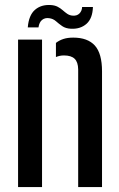

<svg xmlns="http://www.w3.org/2000/svg" viewBox="-20 -761 486 781"><path d="M53.5 0V-600H151V0ZM298 0V-479Q297.5 -508.5 283.5 -522Q269.5 -535.5 240 -535.5Q231 -535.5 223 -533.8Q215 -532 207.5 -529V-586.5Q221 -597 238 -602.5Q255 -608 278 -608Q336.5 -608 365.8 -575.8Q395 -543.5 395 -471V0ZM314 -732.5H358Q356.5 -686 332 -664.2Q307.5 -642.5 269.5 -644Q247 -645 233 -654.8Q219 -664.5 207.5 -674.8Q196 -685 180 -687Q163 -689.5 151.2 -680Q139.5 -670.5 136.5 -649.5H93Q97 -699 122.2 -721Q147.5 -743 186.5 -740.5Q203 -739.5 214.5 -733.5Q226 -727.5 235 -719.5Q244 -711.5 253 -705.2Q262 -699 273.5 -697.5Q292.5 -695.5 303 -706Q313.5 -716.5 314 -732.5Z"/></svg>

Font: Big Shoulders Stencil Text Thin SemiBold
Style: Regular
Weight: 600
Version: Version 2.001